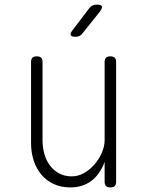

<svg xmlns="http://www.w3.org/2000/svg" viewBox="-20 -805 640 835"><path d="M435 -195V-535Q435 -548 441 -554Q447 -560 460 -560Q473 -560 479 -554Q485 -548 485 -535V-15Q485 -2 479 4Q473 10 460 10Q447 10 441 4Q435 -2 435 -15V-101Q415 -47 377.5 -18.5Q340 10 285 10Q245 10 213 -5Q181 -20 159.5 -46Q138 -72 126.5 -107Q115 -142 115 -183V-535Q115 -548 121 -554Q127 -560 140 -560Q153 -560 159 -554Q165 -548 165 -535V-195Q165 -164 173 -135.5Q181 -107 197 -85.5Q213 -64 237 -51Q261 -38 292 -38Q320 -38 345.5 -52.5Q371 -67 391 -90Q411 -113 423 -141Q435 -169 435 -195ZM309 -645Q291 -645 287.5 -652Q284 -659 295 -673L368 -769Q374 -777 382 -781Q390 -785 400 -785Q420 -785 423 -777.5Q426 -770 414 -754L338 -659Q333 -652 325.5 -648.5Q318 -645 309 -645Z"/></svg>

Font: Maple Mono Thin
Style: Regular
Weight: 250
Monospace: yes
Designer: subframe7536
Version: Version 7.000